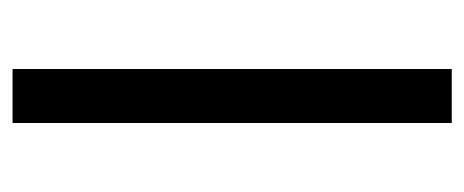

<svg xmlns="http://www.w3.org/2000/svg" viewBox="-237 -503 740 306"><g transform="rotate(90 133.0 -350.0)"><path d="M176 -700V0H90V-700Z"/></g></svg>

Font: Strait
Style: Regular
Weight: 400
Designer: Eduardo Rodriguez Tunni
Foundry: Eduardo Rodriguez Tunni
Version: Version 1.002; ttfautohint (v1.8.4.7-5d5b);gftools[0.9.23]